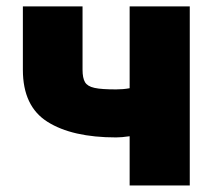

<svg xmlns="http://www.w3.org/2000/svg" viewBox="-20 -565 642 585"><path d="M49.7 -352.3V-545.5H231.5V-352.3Q231.5 -327.4 239 -314.6Q242.9 -308.2 249.8 -304Q256.7 -299.7 268.1 -297.2Q279.5 -294.7 295.6 -293.7Q311.8 -292.6 333.8 -292.6Q344.5 -292.6 354.8 -293.5Q365.1 -294.4 375 -296.2V-545.5H558.2V0H375V-149.9Q362.6 -148.1 352.3 -147.2Q342 -146.3 333.8 -146.3Q199.9 -146.3 124.6 -193.9Q49.7 -241.1 49.7 -352.3Z"/></svg>

Font: Inter P Black
Style: Regular
Weight: 900
Designer: Rasmus Andersson
Foundry: rsms
Version: Version 3.018;git-588b23468